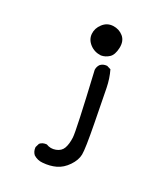

<svg xmlns="http://www.w3.org/2000/svg" viewBox="-131 -669 763 887"><g transform="rotate(20 250.0 -225.5)"><path d="M181.6 127Q156.2 125 136.7 107.4Q125 91.8 127 70.3L136.7 50.8Q150.4 39.1 171.9 41Q193.4 54.7 219.7 49.8Q246.1 44.9 257.8 24.4Q269.5 3.9 273.9 -29.8Q278.3 -63.5 261.7 -358.4Q263.7 -374 274.4 -385.7Q288.1 -397.5 309.6 -395.5L329.1 -385.7Q340.8 -344.7 341.8 -298.8Q342.8 -252.9 344.7 -126.5Q346.7 0 340.8 29.3Q335 58.6 308.6 85.9Q282.2 113.3 250.5 122.1Q218.8 130.9 181.6 127ZM265.6 -430.7Q232.4 -434.6 210.9 -458Q189.5 -481.4 192.4 -510.3Q195.3 -539.1 218.8 -560.5Q242.2 -582 272.9 -578.1Q303.7 -574.2 323.2 -551.8Q342.8 -529.3 335 -492.7Q327.1 -456.1 307.6 -443.4Q288.1 -430.7 265.6 -430.7Z"/></g></svg>

Font: JasonHandwriting4
Style: Regular
Weight: 400
Version: Version 1.01.21